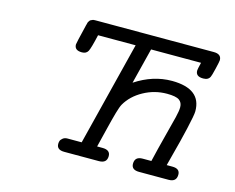

<svg xmlns="http://www.w3.org/2000/svg" viewBox="-88 -740 1062 868"><g transform="rotate(15 442.5 -305.5)"><path d="M201.2 -482.9Q201.2 -488.8 221.2 -570.8Q221.2 -572.8 222.7 -577.4Q224.1 -582 224.6 -584Q225.1 -585.9 226.1 -590.1Q227.1 -594.2 228.5 -595.7Q230 -597.2 231.9 -600.6Q233.9 -604 236.3 -605Q238.8 -606 242.4 -607.9Q246.1 -609.9 250 -610.4Q253.9 -610.8 258.8 -610.8H812Q848.1 -610.8 848.1 -582Q848.1 -576.2 839.6 -540.5Q831.1 -504.9 828.1 -500Q820.3 -482.9 796.9 -482.9H795.9Q760.7 -482.9 761.2 -511.2Q761.2 -517.1 769 -548.8H535.2L493.2 -381.8Q575.2 -436 664.1 -436H665Q801.3 -435.1 800.8 -330.1Q800.8 -313 785.4 -246.1Q770 -179.2 753.9 -120.1L738.8 -62H765.1Q801.3 -62 800.8 -33.2Q800.8 0 764.2 0H626Q589.8 0 589.8 -28.8Q589.8 -62 626 -62H667Q681.2 -123 698 -187Q714.8 -251 722.4 -282Q730 -313 730 -330.1Q730 -352.1 714.6 -363Q699.2 -374 657.2 -374Q599.1 -374 548.1 -345.9Q497.1 -317.9 471.2 -272.9Q464.4 -260.7 455.6 -230Q446.8 -199.2 433.8 -146Q420.9 -92.8 413.1 -62H438Q475.1 -62 475.1 -33.2Q475.1 0 438 0H275.9Q239.7 0 240.2 -28.8Q240.2 -34.7 242.2 -41.3Q244.1 -47.9 252.7 -54.9Q261.2 -62 274.9 -62H340.8L462.9 -548.8H287.1Q272.9 -485.8 264.9 -470.5Q256.8 -455.1 236.8 -455.1H235.8Q201.2 -455.1 201.2 -482.9Z"/></g></svg>

Font: CMU Typewriter Text Variable Width
Style: Italic
Weight: 500
Italic angle: -14.04°
Version: Version 0.7.0